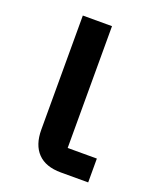

<svg xmlns="http://www.w3.org/2000/svg" viewBox="-109 -609 543 674"><g transform="rotate(20 162.5 -272.0)"><path d="M200 0Q143 0 113.5 -30.5Q84 -61 84 -118V-544H193V-89H302V0Z"/></g></svg>

Font: IBM Plex Sans JP Medm
Style: Regular
Weight: 500
Designer: Mike Abbink; Paul van der Laan; Pieter van Rosmalen; Wujin Sim; Yejin Wi; Jinhee Kim; Boomi Park; Yona Kim; Kichan Ma
Foundry: Sandoll Inc.
Version: Version 1.002